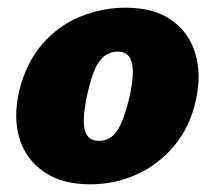

<svg xmlns="http://www.w3.org/2000/svg" viewBox="-20 -463 558 499"><path d="M214 16Q141 16 94 -16.5Q47 -49 30.5 -103.5Q14 -158 30 -227Q48 -300 89.5 -348Q131 -396 188 -419.5Q245 -443 306 -443Q380 -443 425.5 -411Q471 -379 487.5 -324.5Q504 -270 489 -202Q474 -134 433.5 -85Q393 -36 336 -10Q279 16 214 16ZM237 -97Q259 -97 273.5 -110.5Q288 -124 298.5 -151Q309 -178 318 -217Q330 -276 322 -302.5Q314 -329 286 -329Q266 -329 250.5 -316.5Q235 -304 224.5 -278Q214 -252 205 -209Q193 -149 201 -123Q209 -97 237 -97Z"/></svg>

Font: Ysabeau Office Black
Style: Italic
Weight: 900
Italic angle: -12°
Designer: Christian Thalmann (Catharsis Fonts)
Version: Version 2.001;gftools[0.9.30]; featfreeze: tnum,lnum,ss02